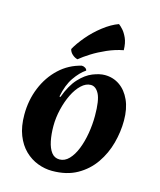

<svg xmlns="http://www.w3.org/2000/svg" viewBox="-128 -958 886 1064"><g transform="rotate(15 315.0 -426.0)"><path d="M272 15Q231 15 190 -0.5Q149 -16 116 -48Q83 -80 63.5 -129.5Q44 -179 44 -247Q44 -330 73.5 -402Q103 -474 156.5 -524Q210 -574 282 -591Q293 -591 302 -585Q311 -579 312 -571Q279 -549 249 -505.5Q219 -462 206 -394L212 -393Q238 -464 274.5 -503.5Q311 -543 350 -558.5Q389 -574 419 -574Q467 -574 504.5 -548Q542 -522 564 -473.5Q586 -425 586 -357Q586 -293 568.5 -227.5Q551 -162 513 -107Q475 -52 415.5 -18.5Q356 15 272 15ZM296 -57Q326 -57 350 -82Q374 -107 390.5 -148.5Q407 -190 415.5 -240.5Q424 -291 424 -341Q424 -430 405.5 -465.5Q387 -501 358 -501Q330 -501 304 -476.5Q278 -452 258.5 -412Q239 -372 227.5 -323.5Q216 -275 216 -228Q216 -181 224 -142Q232 -103 249.5 -80Q267 -57 296 -57ZM201 -665Q220 -700 255 -741.5Q290 -783 334.5 -817.5Q379 -852 421 -867Q431 -860 445 -844.5Q459 -829 471 -802.5Q483 -776 484 -734Q437 -725 391.5 -705Q346 -685 309.5 -662Q273 -639 249 -619Q232 -623 218 -636Q204 -649 201 -665Z"/></g></svg>

Font: Merienda ExtraBold
Style: Regular
Weight: 800
Designer: Eduardo Rodriguez Tunni
Foundry: Eduardo Rodriguez Tunni
Version: Version 2.001